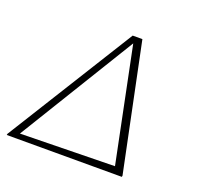

<svg xmlns="http://www.w3.org/2000/svg" viewBox="-102 -621 750 726"><g transform="rotate(20 273.0 -258.0)"><path d="M-5 0 -4 -5 314 -516H353L459 -5L458 0ZM326 -489 40 -22 420 -29Z"/></g></svg>

Font: Piazzolla SC Thin
Style: Italic
Weight: 100
Italic angle: -11.3°
Designer: Juan Pablo del Peral
Foundry: Huerta Tipografica
Version: Version 1.330